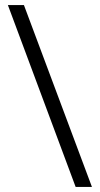

<svg xmlns="http://www.w3.org/2000/svg" viewBox="-20 -734 392 754"><path d="M11 -714H74L341 0H277Z"/></svg>

Font: OpenSansMMV
Style: Light
Weight: 300
Foundry: Ascender Corporation
Version: Version 4.001